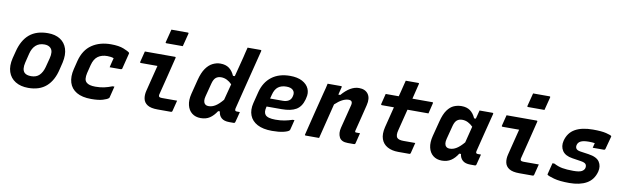

<svg xmlns="http://www.w3.org/2000/svg" viewBox="-48 -1332 6095 1882"><g transform="rotate(10 3000.0 -391.0)"><path d="M356 -550Q428 -550 477 -519Q526 -488 545 -430Q564 -372 546 -291L529 -221Q503 -107 435.5 -47.5Q368 12 256 12Q180 12 128 -20Q76 -52 56.5 -110.5Q37 -169 56 -248L74 -318Q103 -434 172 -492Q241 -550 356 -550ZM340 -435Q288 -435 255 -405.5Q222 -376 208 -321L185 -227Q177 -194 179.5 -168.5Q182 -143 197 -127Q218 -106 264 -106Q316 -106 346 -136Q376 -166 390 -218L414 -310Q423 -344 420.5 -371Q418 -398 401 -414Q380 -435 340 -435Z M982 -550Q1061 -550 1109 -531Q1157 -512 1170 -499Q1172 -495 1171 -490L1132 -335Q1130 -326 1117 -326H1008L1010 -336Q1015 -357 1020.5 -379.5Q1026 -402 1031 -420Q1005 -430 967 -430Q911 -430 874 -403.5Q837 -377 821 -315L800 -231Q793 -200 795 -176.5Q797 -153 812 -139Q837 -114 903 -114Q950 -114 989 -122.5Q1028 -131 1068 -147H1087Q1080 -119 1073 -91Q1066 -63 1059 -35Q1057 -29 1054 -27Q1041 -14 998 -1Q955 12 883 12Q792 12 737 -20.5Q682 -53 664 -111.5Q646 -170 665 -247L686 -332Q715 -444 793 -497Q871 -550 982 -550Z M1321 -538H1620Q1631 -538 1628 -527Q1605 -434 1582 -341Q1559 -248 1535 -154Q1529 -133 1537 -125Q1544 -118 1564 -118H1716Q1709 -92 1702.5 -64.5Q1696 -37 1689 -11Q1686 0 1675 0H1542Q1475 0 1441 -21.5Q1407 -43 1399 -80Q1391 -117 1402 -161Q1418 -226 1434.5 -291Q1451 -356 1467 -420H1303Q1291 -420 1294 -431Q1301 -457 1307.5 -484.5Q1314 -512 1321 -538ZM1540 -794H1703Q1714 -794 1711 -783L1678 -654H1515Q1504 -654 1507 -665Z M2072 -550Q2124 -550 2158 -525.5Q2192 -501 2213 -453H2231Q2244 -502 2256.5 -551.5Q2269 -601 2282 -651Q2287 -674 2292.5 -696Q2298 -718 2306 -750H2435Q2446 -750 2443 -739Q2418 -639 2391.5 -534.5Q2365 -430 2340 -330Q2315 -230 2293 -142Q2290 -125 2296 -120Q2301 -115 2310 -115H2341Q2335 -89 2328 -62.5Q2321 -36 2314 -10Q2311 0 2301 0H2255Q2204 0 2177.5 -23Q2151 -46 2147 -87H2130Q2099 -39 2062 -14.5Q2025 10 1972 10Q1920 10 1885 -17.5Q1850 -45 1838 -94.5Q1826 -144 1842 -208L1879 -354Q1898 -428 1928 -470.5Q1958 -513 1995.5 -531.5Q2033 -550 2072 -550ZM1992 -132Q2004 -119 2029 -119Q2063 -119 2096.5 -140Q2130 -161 2168 -207Q2179 -247 2189 -287.5Q2199 -328 2210 -368Q2187 -392 2159.5 -405.5Q2132 -419 2102 -419Q2070 -419 2049.5 -402Q2029 -385 2018 -344L1983 -209Q1969 -155 1992 -132Z M2766 -550Q2839 -550 2887 -524.5Q2935 -499 2953.5 -456.5Q2972 -414 2958 -364L2954 -347Q2934 -275 2883 -244.5Q2832 -214 2739 -214H2590L2588 -207Q2575 -156 2595 -131Q2618 -102 2697 -102Q2747 -102 2786 -109.5Q2825 -117 2864 -130H2882Q2876 -106 2870 -81Q2864 -56 2857 -30Q2856 -26 2852 -22Q2839 -9 2794.5 1.5Q2750 12 2683 12Q2593 12 2536.5 -18Q2480 -48 2459.5 -101.5Q2439 -155 2456 -224L2485 -339Q2511 -440 2583 -495Q2655 -550 2766 -550ZM2748 -440Q2698 -440 2666 -416Q2634 -392 2620 -336L2610 -297H2737Q2771 -297 2795 -311.5Q2819 -326 2826 -359Q2836 -397 2814 -419Q2804 -429 2788 -434.5Q2772 -440 2748 -440Z M3140 -538H3273Q3285 -538 3281 -527Q3271 -489 3262 -451H3281Q3366 -550 3451 -550Q3514 -550 3543 -509Q3572 -468 3554 -397Q3538 -330 3521.5 -265.5Q3505 -201 3488 -133Q3485 -122 3489 -118Q3492 -115 3502 -115H3537Q3530 -89 3524 -63Q3518 -37 3511 -11Q3508 0 3497 0H3435Q3371 0 3350.5 -40Q3330 -80 3344 -136Q3360 -198 3374 -254Q3388 -310 3404 -373Q3414 -419 3371 -419Q3311 -419 3237 -349Q3193 -174 3150 0H3017Q3005 0 3009 -11Q3035 -118 3062 -225.5Q3089 -333 3116 -440Q3124 -468 3130 -493.5Q3136 -519 3140 -538Z M4087 -115Q4080 -88 4074 -63Q4068 -38 4061 -11Q4058 0 4047 0H3937Q3874 0 3829.5 -24.5Q3785 -49 3768 -97Q3751 -145 3768 -216Q3781 -268 3794 -319.5Q3807 -371 3820 -423H3700Q3695 -423 3693 -426.5Q3691 -430 3692 -434Q3699 -462 3705 -486Q3711 -510 3718 -538H3848Q3852 -553 3856 -568.5Q3860 -584 3864 -600Q3870 -626 3876.5 -650.5Q3883 -675 3889 -700H4013Q4025 -700 4021 -689Q4012 -651 4002.5 -613.5Q3993 -576 3984 -538H4181Q4193 -538 4189 -527Q4182 -499 4176.5 -475Q4171 -451 4164 -423H3955Q3942 -370 3928.5 -317.5Q3915 -265 3902 -212Q3886 -154 3907 -132Q3924 -115 3970 -115Z M4472 -550Q4524 -550 4558 -525.5Q4592 -501 4613 -453H4630Q4635 -471 4640 -491Q4645 -511 4652 -538H4780Q4792 -538 4789 -527Q4764 -430 4738.5 -328.5Q4713 -227 4692 -142Q4685 -115 4709 -115H4741L4714 -10Q4711 0 4701 0H4655Q4604 0 4577.5 -23.5Q4551 -47 4547 -87H4530Q4501 -40 4463 -15Q4425 10 4372 10Q4320 10 4285 -18Q4250 -46 4238.5 -96Q4227 -146 4244 -213L4283 -364Q4302 -439 4331.5 -479.5Q4361 -520 4397 -535Q4433 -550 4472 -550ZM4392 -132Q4404 -119 4429 -119Q4463 -119 4496.5 -140Q4530 -161 4568 -206Q4578 -247 4588.5 -287.5Q4599 -328 4609 -369Q4586 -392 4559 -405.5Q4532 -419 4502 -419Q4470 -419 4449.5 -402Q4429 -385 4418 -344L4383 -209Q4369 -155 4392 -132Z M4921 -538H5220Q5231 -538 5228 -527Q5205 -434 5182 -341Q5159 -248 5135 -154Q5129 -133 5137 -125Q5144 -118 5164 -118H5316Q5309 -92 5302.5 -64.5Q5296 -37 5289 -11Q5286 0 5275 0H5142Q5075 0 5041 -21.5Q5007 -43 4999 -80Q4991 -117 5002 -161Q5018 -226 5034.5 -291Q5051 -356 5067 -420H4903Q4891 -420 4894 -431Q4901 -457 4907.5 -484.5Q4914 -512 4921 -538ZM5140 -794H5303Q5314 -794 5311 -783L5278 -654H5115Q5104 -654 5107 -665Z M5780 -547Q5867 -547 5912.5 -535.5Q5958 -524 5966 -516Q5969 -513 5966 -505L5933 -382Q5930 -371 5917 -371H5808L5810 -379Q5813 -391 5815.5 -401.5Q5818 -412 5820 -419Q5807 -421 5792.5 -422Q5778 -423 5761 -423Q5706 -423 5680 -409.5Q5654 -396 5648 -370Q5643 -349 5653 -334Q5663 -319 5695 -314L5778 -302Q5861 -290 5888.5 -248Q5916 -206 5902 -150Q5880 -67 5813 -29Q5746 9 5641 9Q5545 9 5487.5 -7Q5430 -23 5419 -33Q5416 -36 5418 -42Q5426 -74 5432.5 -100Q5439 -126 5446 -153H5465Q5506 -131 5549 -123Q5592 -115 5659 -115Q5718 -115 5742 -128Q5766 -141 5772 -163Q5777 -186 5766 -201Q5755 -216 5714 -222L5630 -235Q5557 -246 5529 -289Q5501 -332 5515 -389Q5536 -471 5603 -509Q5670 -547 5780 -547Z"/></g></svg>

Font: Recursive Mn Lnr St
Style: Bold Italic
Weight: 700
Italic angle: -15°
Monospace: yes
Version: Version 1.079;hotconv 1.0.112;makeotfexe 2.5.65598; ttfautoh